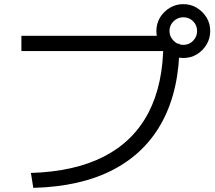

<svg xmlns="http://www.w3.org/2000/svg" viewBox="-20 -875 1040 927"><path d="M129.3 -40Q340 -46.4 482.1 -119.4Q624.3 -192.4 696.5 -330.4Q768.6 -468.3 768.6 -668.7L806.7 -628.6H83.3V-702H800V-664H846.7Q846.4 -444 765 -290.8Q683.7 -137.7 526.7 -55.7Q369.7 26.3 140.7 32ZM865 -595Q829.5 -595 800 -612.6Q770.4 -630.3 752.7 -659.8Q735 -689.3 735 -724.7Q735 -761.3 752.6 -790.4Q770.3 -819.4 799.8 -837.2Q829.3 -855 864.7 -855Q901.3 -855 930.4 -837.3Q959.4 -819.5 977.2 -790.6Q995 -761.6 995 -725Q995 -689.5 977.3 -660Q959.5 -630.4 930.6 -612.7Q901.6 -595 865 -595ZM865.3 -658.3Q893.3 -658.3 912.4 -678.2Q931.6 -698 931.6 -725.3Q931.6 -753.3 912.4 -772.4Q893.3 -791.6 865.3 -791.6Q838 -791.6 818.2 -772.4Q798.3 -753.3 798.3 -725.3Q798.3 -698 818.2 -678.2Q838 -658.3 865.3 -658.3Z"/></svg>

Font: M PLUS 1 Thin
Style: Regular
Weight: 100
Designer: Coji Morishita
Foundry: UNDERFOREST DESIGN
Version: Version 1.001